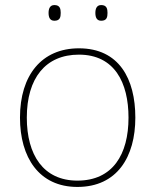

<svg xmlns="http://www.w3.org/2000/svg" viewBox="-20 -729 615 759"><path d="M172 -678C172 -661 177 -647 195 -647C217 -647 220 -661 220 -678C220 -694 217 -709 195 -709C177 -709 172 -694 172 -678ZM357 -678C357 -661 362 -647 380 -647C402 -647 405 -661 405 -678C405 -694 402 -709 380 -709C362 -709 357 -694 357 -678ZM515 -264C515 -417 451 -538 292 -538C145 -538 59 -432 59 -264C59 -107 134 10 286 10C443 10 515 -109 515 -264ZM86 -264C86 -420 160 -513 292 -513C433 -513 488 -402 488 -264C488 -119 426 -15 286 -15C151 -15 86 -117 86 -264Z"/></svg>

Font: Noto Sans Gujarati UI Thin
Style: Regular
Weight: 100
Designer: Jelle Bosma - Monotype Design Team, Universal Thirst
Foundry: Monotype Imaging Inc.
Version: Version 2.106